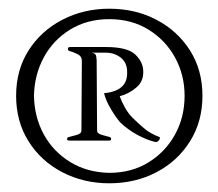

<svg xmlns="http://www.w3.org/2000/svg" viewBox="-20 -771 500 441"><path d="M231 -350Q172 -350 123 -375.5Q74 -401 45.5 -446.5Q17 -492 17 -551Q17 -610 45.5 -655Q74 -700 123 -725.5Q172 -751 231 -751Q291 -751 339.5 -725.5Q388 -700 416.5 -655Q445 -610 445 -551Q445 -492 416.5 -446.5Q388 -401 339.5 -375.5Q291 -350 231 -350ZM58 -551Q59 -502 80.5 -462.5Q102 -423 141 -399Q180 -375 231 -374Q282 -374 321 -398Q360 -422 382 -462Q404 -502 404 -551Q404 -599 382 -639Q360 -679 321 -703Q282 -727 231 -727Q180 -727 141 -703Q102 -679 80.5 -639Q59 -599 58 -551ZM134 -450Q134 -455 137 -456Q145 -458 156 -461Q167 -464 167 -471L168 -631Q168 -642 157.5 -647Q147 -652 139 -654Q136 -655 136 -659Q136 -663 141 -663H223Q273 -663 291 -645.5Q309 -628 309 -607Q310 -584 292.5 -569.5Q275 -555 255 -550Q260 -536 267.5 -523Q275 -510 284 -501Q295 -490 310 -477Q325 -464 347 -456Q348 -452 344.5 -448Q341 -444 336 -445Q316 -450 295 -461.5Q274 -473 257 -489Q247 -500 235 -520Q223 -540 219 -557Q274 -562 272 -606Q272 -627 257.5 -638.5Q243 -650 223 -650H190Q200 -649 201 -641.5Q202 -634 202 -633L203 -471Q203 -464 214.5 -461Q226 -458 233 -456Q236 -454 235 -450Q234 -448 230 -448H140Q136 -448 134 -450Z"/></svg>

Font: Diphylleia
Style: Regular
Weight: 400
Designer: Minha Hyung
Foundry: JAMO
Version: Version 1.000; ttfautohint (v1.8.4.7-5d5b);gftools[0.9.28]